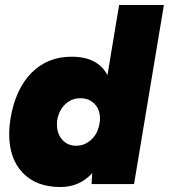

<svg xmlns="http://www.w3.org/2000/svg" viewBox="-20 -740 679 772"><path d="M351 -44Q300 12 223 12Q126 12 71.5 -45Q17 -102 17 -200Q17 -233 23 -267Q43 -383 107 -447.5Q171 -512 268 -512Q373 -512 412 -438L459 -720H639L519 0H348ZM209 -240Q209 -202 230.5 -178Q252 -154 286 -154Q320 -154 346 -177.5Q372 -201 379 -238L381 -249Q382 -254 382 -263Q382 -300 360 -322.5Q338 -345 303 -345Q268 -345 242.5 -321Q217 -297 210 -257Q209 -251 209 -240Z"/></svg>

Font: Oak Sans Black
Style: Italic
Weight: 900
Italic angle: -9.5°
Foundry: Erik Kennedy, Walven
Version: Version 1.000